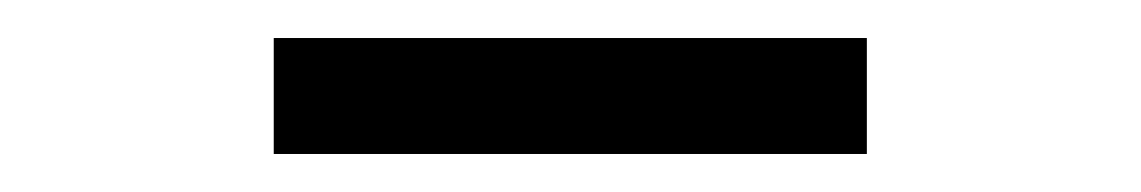

<svg xmlns="http://www.w3.org/2000/svg" viewBox="-20 -724 600 101"><path d="M124 -643V-704H436V-643Z"/></svg>

Font: Onest Light
Style: Regular
Weight: 300
Designer: Dmitri Voloshin, Andrey Kudryavtsev
Foundry: Dmitri Voloshin, Andrey Kudryavtsev
Version: Version 1.000;gftools[0.9.33]